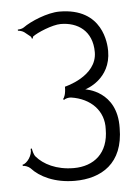

<svg xmlns="http://www.w3.org/2000/svg" viewBox="-46 -597 467 645"><g transform="rotate(-5 187.5 -274.5)"><path d="M10 -58 11 -54C17 -55 30 -50 36 -44C63 -14 113 11 181 11C270 11 346 -33 346 -153C349 -279 242 -292 242 -292C246 -293 330 -319 330 -414C330 -437 325 -560 178 -560C138 -560 80 -536 54 -517C48 -513 39 -512 34 -512V-508C39 -508 50 -505 55 -501L75 -485C77 -483 78 -480 78 -478H82C82 -480 82 -483 83 -484C98 -496 151 -518 179 -518C236 -518 285 -486 285 -414C285 -332 175 -307 175 -307C175 -282 169 -270 165 -266L168 -263C172 -267 184 -270 192 -269C259 -259 302 -214 299 -153C299 -72 249 -32 181 -32C122 -32 79 -55 56 -82C50 -89 47 -103 46 -110L42 -109C45 -88 26 -61 10 -58Z"/></g></svg>

Font: Armata Saber
Style: Rg
Weight: 400
Designer: Jasper
Foundry: Cannot Into Space Fonts
Version: Version 0.970